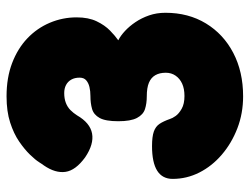

<svg xmlns="http://www.w3.org/2000/svg" viewBox="-108 -633 762 586"><g transform="rotate(-90 273.0 -340.0)"><path d="M272 21Q220 21 174.5 3.5Q129 -14 94 -44Q59 -74 39.5 -112.5Q20 -151 20 -194Q20 -257 120 -257Q149 -257 164.5 -251.5Q180 -246 188 -234Q196 -222 203 -202Q205 -195 212 -185Q219 -175 234 -166.5Q249 -158 273 -158Q295 -158 310.5 -165Q326 -172 335 -185Q344 -198 344 -215Q344 -234 336.5 -247Q329 -260 313.5 -266.5Q298 -273 272 -273Q250 -273 233 -278.5Q216 -284 206 -303Q196 -322 196 -360Q196 -399 206 -417Q216 -435 233.5 -440Q251 -445 273 -445Q288 -445 300.5 -448Q313 -451 321 -458Q329 -465 329 -478Q329 -493 323 -503.5Q317 -514 306.5 -519.5Q296 -525 282 -525Q265 -525 252 -520Q239 -515 230 -506Q221 -497 214 -486Q191 -446 158.5 -440Q126 -434 86 -461Q46 -490 41.5 -521Q37 -552 61 -587Q63 -589 70.5 -601Q78 -613 94 -629.5Q110 -646 134 -662.5Q158 -679 192 -690Q226 -701 272 -701Q329 -701 373.5 -684Q418 -667 449 -637.5Q480 -608 496.5 -569Q513 -530 513 -487Q513 -451 501 -426Q489 -401 472.5 -385Q456 -369 443 -360Q457 -353 471.5 -339.5Q486 -326 498.5 -307.5Q511 -289 519 -266Q527 -243 527 -216Q527 -146 494.5 -92.5Q462 -39 404.5 -9Q347 21 272 21Z"/></g></svg>

Font: Fredoka SemiCondensed
Style: Bold
Weight: 700
Width: 4
Designer: Ben Nathan
Foundry: Milena B. Brandão, Ben Nathan
Version: Version 2.001